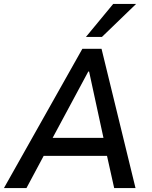

<svg xmlns="http://www.w3.org/2000/svg" viewBox="-34 -952 772 972"><path d="M-14 0 383 -705H480L652 0H544L499 -202L540 -163H153L208 -202L100 0ZM413 -590 219 -229 202 -254H520L495 -230L417 -590ZM401 -765 539 -932H655L482 -765Z"/></svg>

Font: Nunito Sans 7pt SemiCondensed SemiBold
Style: Italic
Weight: 600
Width: 4
Italic angle: -9°
Designer: Vernon Adams
Foundry: Vernon Adams
Version: Version 3.101;gftools[0.9.27]